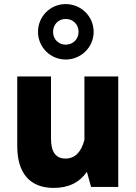

<svg xmlns="http://www.w3.org/2000/svg" viewBox="-20 -920 667 945"><path d="M64.9 -200.7C64.9 -67.4 127.4 4.9 244.1 4.9C316.9 4.9 371.1 -21.5 407.7 -74.2L428.2 0H562V-543.5H395.5V-231.4C379.9 -172.4 350.1 -139.6 301.8 -139.6C254.4 -139.6 231 -172.4 231 -237.8V-543.5H64.9ZM303.2 -899.9C228 -899.9 167 -839.4 167 -763.2C167 -688 228 -627 303.2 -627C379.4 -627 440.9 -688 440.9 -763.2C440.9 -839.4 379.4 -899.9 303.2 -899.9ZM303.2 -826.7C339.8 -826.7 366.7 -799.8 366.7 -763.2C366.7 -727.5 339.8 -700.2 303.2 -700.2C267.6 -700.2 241.2 -727.5 241.2 -763.2C241.2 -799.8 267.6 -826.7 303.2 -826.7Z"/></svg>

Font: Estedad ExtraBold
Style: Regular
Weight: 800
Designer: Amin Abedi
Version: Version 7.3